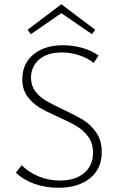

<svg xmlns="http://www.w3.org/2000/svg" viewBox="-20 -877 558 904"><path d="M255 -326Q199 -351 165 -371.5Q131 -392 108 -424.5Q85 -457 85 -504Q85 -577 137.5 -620.5Q190 -664 277 -664Q323 -664 367.5 -651.5Q412 -639 444 -615L421 -581Q392 -604 352.5 -617Q313 -630 271 -630Q202 -630 164 -596.5Q126 -563 126 -511Q126 -474 146 -447.5Q166 -421 195.5 -403.5Q225 -386 276 -362Q336 -334 372 -312Q408 -290 433.5 -252.5Q459 -215 459 -161Q459 -82 403.5 -37.5Q348 7 255 7Q194 7 142 -11.5Q90 -30 55 -64L82 -99Q116 -65 163 -46Q210 -27 262 -27Q335 -27 376.5 -62.5Q418 -98 418 -158Q418 -202 396 -232.5Q374 -263 341.5 -282.5Q309 -302 255 -326ZM413 -716 269 -815 125 -716 110 -737 269 -857 428 -737Z"/></svg>

Font: Ysabeau Light
Style: Regular
Weight: 300
Designer: Christian Thalmann (Catharsis Fonts)
Version: Version 0.003